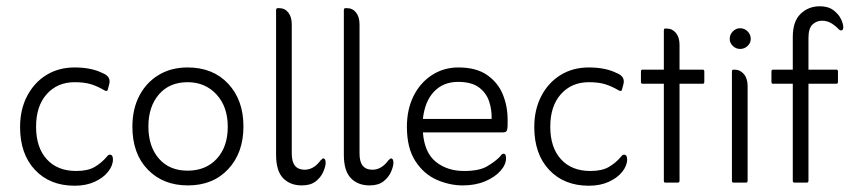

<svg xmlns="http://www.w3.org/2000/svg" viewBox="-20 -582 2731 612"><path d="M218 10Q139 10 91.5 -40.5Q44 -91 44 -177Q44 -233 66.5 -276Q89 -319 128 -343Q167 -367 218 -367Q271 -367 307 -349Q335 -338 328 -313L324 -298Q323 -292 319 -292Q317 -292 313 -294Q291 -307 270 -313.5Q249 -320 218 -320Q163 -320 129 -282Q95 -244 95 -178Q95 -112 129 -74.5Q163 -37 223 -37Q260 -37 282 -50Q304 -63 320 -82Q322 -84 324 -86.5Q326 -89 330 -89Q340 -89 340 -74Q340 -54 324.5 -34.5Q309 -15 281.5 -2.5Q254 10 218 10Z M579 9Q500 9 451 -41.5Q402 -92 402 -178Q402 -235 424.5 -277.5Q447 -320 486.5 -343.5Q526 -367 578 -367Q659 -367 707.5 -315Q756 -263 756 -179Q756 -95 707.5 -43Q659 9 579 9ZM578 -38Q636 -38 671 -76Q706 -114 706 -178Q706 -242 670 -281Q634 -320 578 -320Q520 -320 486.5 -281Q453 -242 453 -179Q453 -115 486.5 -76.5Q520 -38 578 -38Z M942 9Q905 9 882.5 -14Q860 -37 860 -89V-549Q860 -556 865 -556H870Q888 -556 899 -542Q910 -528 910 -504V-92Q910 -41 951 -41Q980 -41 1002 -71Q1005 -73 1006.5 -75Q1008 -77 1010 -77Q1018 -77 1018 -63Q1018 -52 1010.5 -34.5Q1003 -17 986.5 -4Q970 9 942 9Z M1158 9Q1121 9 1098.5 -14Q1076 -37 1076 -89V-549Q1076 -556 1081 -556H1086Q1104 -556 1115 -542Q1126 -528 1126 -504V-92Q1126 -41 1167 -41Q1196 -41 1218 -71Q1221 -73 1222.5 -75Q1224 -77 1226 -77Q1234 -77 1234 -63Q1234 -52 1226.5 -34.5Q1219 -17 1202.5 -4Q1186 9 1158 9Z M1328 -160Q1333 -95 1369.5 -66Q1406 -37 1459 -37Q1507 -37 1532 -51.5Q1557 -66 1573 -82Q1575 -85 1578 -88.5Q1581 -92 1585 -92Q1590 -92 1591.5 -87.5Q1593 -83 1593 -78Q1593 -57 1575 -37Q1557 -17 1526 -4Q1495 9 1455 9Q1413 9 1372 -9Q1331 -27 1304 -68.5Q1277 -110 1277 -178Q1277 -233 1298 -275.5Q1319 -318 1356.5 -342.5Q1394 -367 1441 -367Q1498 -367 1532.5 -343Q1567 -319 1582.5 -281.5Q1598 -244 1598 -201Q1598 -192 1598 -184.5Q1598 -177 1597 -171Q1596 -160 1584 -160ZM1328 -203H1547Q1548 -232 1539 -259Q1530 -286 1506.5 -303.5Q1483 -321 1440 -321Q1393 -321 1363.5 -290Q1334 -259 1328 -203Z M1857 10Q1778 10 1730.5 -40.5Q1683 -91 1683 -177Q1683 -233 1705.5 -276Q1728 -319 1767 -343Q1806 -367 1857 -367Q1910 -367 1946 -349Q1974 -338 1967 -313L1963 -298Q1962 -292 1958 -292Q1956 -292 1952 -294Q1930 -307 1909 -313.5Q1888 -320 1857 -320Q1802 -320 1768 -282Q1734 -244 1734 -178Q1734 -112 1768 -74.5Q1802 -37 1862 -37Q1899 -37 1921 -50Q1943 -63 1959 -82Q1961 -84 1963 -86.5Q1965 -89 1969 -89Q1979 -89 1979 -74Q1979 -54 1963.5 -34.5Q1948 -15 1920.5 -2.5Q1893 10 1857 10Z M2096 -315H2028Q2023 -315 2023 -321V-354Q2023 -360 2028 -360H2096V-484Q2096 -491 2100 -491H2105Q2123 -491 2134.5 -477Q2146 -463 2146 -439V-360H2220Q2225 -360 2225 -354V-321Q2225 -315 2220 -315H2146V-6Q2146 0 2141 0H2100Q2096 0 2096 -6Z M2306 -458Q2306 -472 2316 -482Q2326 -492 2339 -492Q2353 -492 2363 -482Q2373 -472 2373 -458Q2373 -445 2363 -435.5Q2353 -426 2339 -426Q2326 -426 2316 -435.5Q2306 -445 2306 -458ZM2318 0Q2313 0 2313 -6V-354Q2313 -360 2318 -360H2322Q2339 -360 2351 -346Q2363 -332 2363 -308V-6Q2363 0 2358 0Z M2507 -315H2444Q2439 -315 2439 -321V-354Q2439 -360 2444 -360H2507V-464Q2507 -514 2532 -538Q2557 -562 2593 -562Q2620 -562 2636.5 -549.5Q2653 -537 2660.5 -521.5Q2668 -506 2668 -495Q2668 -485 2661 -485Q2657 -485 2653 -489Q2644 -499 2630.5 -507.5Q2617 -516 2600 -516Q2583 -516 2570 -504Q2557 -492 2557 -461V-360H2646Q2651 -360 2651 -354V-321Q2651 -315 2646 -315H2557V-6Q2557 0 2552 0H2512Q2507 0 2507 -6Z"/></svg>

Font: Zain Light
Style: Regular
Weight: 300
Designer: Zain,Boutros
Foundry: Mobile Telecommunications Company (Zain), 2024
Version: Version 1.51; ttfautohint (v1.8.4)